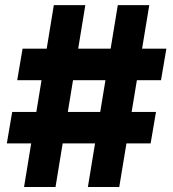

<svg xmlns="http://www.w3.org/2000/svg" viewBox="-20 -748 693 768"><path d="M331.5 0 451.2 -727.5H577.1L457 0ZM7.3 -174.3 28.8 -300.3H604L582.5 -174.3ZM76.2 0 195.3 -727.5H321.3L202.1 0ZM48.8 -427.2 70.3 -553.2H645.5L624 -427.2Z"/></svg>

Font: Inter 16pt ExtraBold
Style: Regular
Weight: 800
Version: Version 4.001;git-66647c0bb